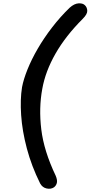

<svg xmlns="http://www.w3.org/2000/svg" viewBox="-20 -797 577 1176"><path d="M311 350Q292 363 266 357.5Q240 352 226 327Q173 220 144.5 112.5Q116 5 109.5 -92Q103 -189 115 -263Q124 -311 148.5 -372Q173 -433 211 -498.5Q249 -564 299 -629Q349 -694 407 -750Q435 -775 461.5 -776.5Q488 -778 501 -764Q514 -751 514.5 -730.5Q515 -710 487 -682Q382 -577 320 -468.5Q258 -360 239 -253Q217 -135 233 -3.5Q249 128 321 279Q332 305 328.5 322Q325 339 311 350Z"/></svg>

Font: Edu QLD Beginner
Style: Bold
Weight: 700
Designer: Tina and Corey Anderson
Foundry: Google for Education
Version: Version 1.003